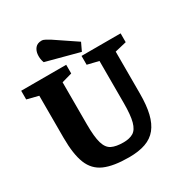

<svg xmlns="http://www.w3.org/2000/svg" viewBox="-207 -988 1083 1149"><g transform="rotate(-30 334.5 -413.5)"><path d="M352 20Q245 20 183.5 -7Q122 -34 96 -99Q70 -164 70 -278V-568L-9 -588V-648H302V-588L231 -568V-278Q231 -191 244 -147Q257 -103 287 -88.5Q317 -74 367 -74Q410 -74 436 -90Q462 -106 474 -150Q486 -194 486 -278V-568L408 -587V-648H678V-587L598 -568V-278Q598 -198 584.5 -141.5Q571 -85 542 -49Q513 -13 466 3.5Q419 20 352 20ZM422 -668 193 -729Q183 -756 185 -783.5Q187 -811 202 -829Q217 -847 246 -847Q258 -847 273 -838.5Q288 -830 301 -822L448 -723Z"/></g></svg>

Font: Faustina Light ExtraBold
Style: Regular
Weight: 800
Version: Version 1.200